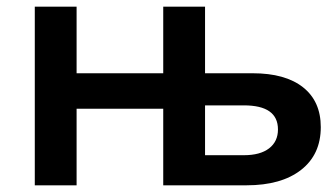

<svg xmlns="http://www.w3.org/2000/svg" viewBox="-20 -554 1002 574"><path d="M84 0V-534H209V-335H468V-534H593V-335H735Q833 -335 886 -293Q939 -251 939 -174Q939 -92 880 -46Q821 0 717 0H468V-229H209V0ZM593 -90H709Q758 -90 784.5 -110.5Q811 -131 811 -167Q811 -239 709 -239H593Z"/></svg>

Font: Montserrat SemiBold
Style: Regular
Weight: 600
Designer: Julieta Ulanovsky
Foundry: Julieta Ulanovsky
Version: Version 9.000; ttfautohint (v1.8.4.7-5d5b)